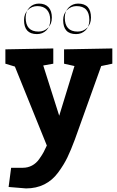

<svg xmlns="http://www.w3.org/2000/svg" viewBox="-20 -810 651 1070"><path d="M241 1 63 -439 10 -455V-535L277 -540V-455L221 -445L310 -165L395 -442L337 -455V-535L606 -540V-455L544 -442L397 -32Q375 27 355.5 67.5Q336 108 304 151.5Q272 195 227 217.5Q182 240 125 240L28 232L42 125H107Q135 125 158.5 112.5Q182 100 198.5 76.5Q215 53 223 38Q231 23 241 1ZM123 -712Q123 -634 195 -634Q226 -634 247.5 -655Q269 -676 269 -712Q269 -749 250.5 -769.5Q232 -790 197 -790Q166 -790 144.5 -768.5Q123 -747 123 -712ZM341 -712Q341 -634 413 -634Q444 -634 465.5 -655Q487 -676 487 -712Q487 -790 415 -790Q385 -790 363 -768.5Q341 -747 341 -712ZM114 -698Q114 -733 135.5 -754.5Q157 -776 188 -776Q223 -776 241.5 -755.5Q260 -735 260 -698Q260 -662 238.5 -641Q217 -620 186 -620Q114 -620 114 -698ZM332 -698Q332 -733 354 -754.5Q376 -776 406 -776Q478 -776 478 -698Q478 -662 456.5 -641Q435 -620 404 -620Q332 -620 332 -698Z"/></svg>

Font: BitterBold
Style: Bold
Weight: 700
Designer: Sol Matas
Foundry: Sol Matas
Version: Version 001.001